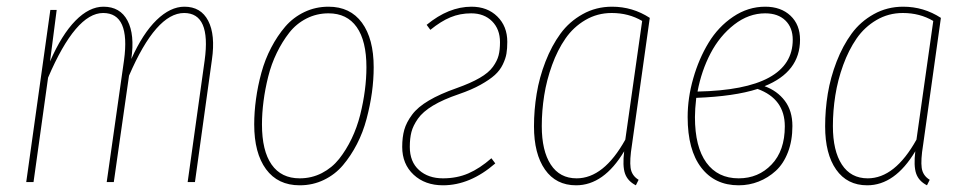

<svg xmlns="http://www.w3.org/2000/svg" viewBox="-20 -549 2918 579"><path d="M536.1 -528.8Q585.9 -528.8 607.9 -486.3Q629.9 -443.8 619.1 -369.1L567.9 0H545.9L597.2 -367.2Q616.7 -509.8 535.2 -509.8Q450.7 -509.8 369.1 -320.8L323.2 0H301.8L354 -367.2Q373.5 -509.8 291 -509.8Q208.5 -509.8 125 -314.9L81.1 0H59.1L131.8 -519H150.9L130.9 -363.8Q166 -444.3 207.5 -486.6Q249 -528.8 292 -528.8Q342.3 -528.8 364.5 -486.8Q386.7 -444.8 376 -371.1Q410.6 -448.2 452.1 -488.5Q493.7 -528.8 536.1 -528.8Z M883.8 9.8Q817.9 9.8 782.2 -38.8Q746.6 -87.4 746.6 -173.8Q746.6 -210.9 752 -250.2Q757.3 -289.6 768.3 -329.8Q779.3 -370.1 797.9 -405.5Q816.4 -440.9 840.3 -468.8Q864.3 -496.6 897.9 -512.7Q931.6 -528.8 970.7 -528.8Q1036.1 -528.8 1071.5 -480.5Q1106.9 -432.1 1106.9 -346.2Q1106.9 -309.1 1101.6 -270Q1096.2 -231 1085.4 -190.4Q1074.7 -149.9 1056.4 -114.5Q1038.1 -79.1 1014.4 -51Q990.7 -22.9 957 -6.6Q923.3 9.8 883.8 9.8ZM883.8 -11.2Q919.9 -11.2 950.7 -27.1Q981.4 -43 1002.7 -69.8Q1023.9 -96.7 1040.3 -130.6Q1056.6 -164.6 1066.2 -202.6Q1075.7 -240.7 1080.3 -276.6Q1085 -312.5 1085 -346.2Q1085 -425.8 1055.7 -467.3Q1026.4 -508.8 970.7 -508.8Q935.1 -508.8 904.3 -493.2Q873.5 -477.5 852.3 -450.4Q831.1 -423.3 814.7 -389.6Q798.3 -356 788.8 -317.9Q779.3 -279.8 774.7 -243.7Q770 -207.5 770 -173.8Q770 -94.2 799.1 -52.7Q828.1 -11.2 883.8 -11.2Z M1401.9 -528.8Q1449.7 -528.8 1479.7 -499.3Q1509.8 -469.7 1509.8 -422.9Q1509.8 -402.3 1507.3 -387.5Q1504.9 -372.6 1496.3 -354.7Q1487.8 -336.9 1472.2 -322.8Q1456.5 -308.6 1429.4 -293.5Q1402.3 -278.3 1363.8 -265.1Q1316.4 -249 1285.6 -230.5Q1254.9 -211.9 1240.2 -190.9Q1225.6 -169.9 1220.7 -150.9Q1215.8 -131.8 1215.8 -106Q1215.8 -61 1243.7 -36.1Q1271.5 -11.2 1315.9 -11.2Q1357.9 -11.2 1392.3 -26.1Q1426.8 -41 1461.9 -71.8L1473.6 -56.2Q1397.5 9.8 1315.9 9.8Q1261.7 9.8 1227.3 -22.2Q1192.9 -54.2 1192.9 -106Q1192.9 -135.3 1199.2 -157.7Q1205.6 -180.2 1222.7 -203.1Q1239.7 -226.1 1273.2 -245.8Q1306.6 -265.6 1356.9 -283.2Q1399.4 -298.3 1426.5 -314Q1453.6 -329.6 1466.6 -347.7Q1479.5 -365.7 1483.6 -382.1Q1487.8 -398.4 1487.8 -421.9Q1487.8 -460.9 1463.9 -484.9Q1439.9 -508.8 1400.9 -508.8Q1367.2 -508.8 1338.4 -496.8Q1309.6 -484.9 1277.8 -459L1266.6 -474.1Q1333 -528.8 1401.9 -528.8Z M1825.7 -528.8Q1887.7 -528.8 1939.5 -495.1L1885.7 -111.8Q1878.4 -66.4 1881.6 -43Q1884.8 -19.5 1905.8 -6.8L1897.5 9.8Q1872.6 -2.9 1864.7 -25.9Q1856.9 -48.8 1862.3 -92.8Q1800.8 9.8 1717.3 9.8Q1656.7 9.8 1623.5 -37.6Q1590.3 -85 1590.3 -168Q1590.3 -217.3 1598.4 -266.4Q1606.4 -315.4 1625 -363.3Q1643.6 -411.1 1670.2 -447.5Q1696.8 -483.9 1737.1 -506.3Q1777.3 -528.8 1825.7 -528.8ZM1824.7 -509.8Q1781.2 -509.8 1745.1 -488.5Q1709 -467.3 1685.1 -432.6Q1661.1 -397.9 1644.8 -352.8Q1628.4 -307.6 1621.1 -261.2Q1613.8 -214.8 1613.8 -168.9Q1613.8 -94.2 1640.9 -52.7Q1668 -11.2 1718.8 -11.2Q1800.8 -11.2 1865.7 -127.9L1916.5 -485.8Q1876 -509.8 1824.7 -509.8Z M2287.6 -528.8Q2335 -528.8 2363.8 -501.7Q2392.6 -474.6 2392.6 -429.2Q2392.6 -332 2285.6 -289.1Q2323.7 -275.4 2346.7 -245.1Q2369.6 -214.8 2369.6 -168.9Q2369.6 -125 2356.2 -90.1Q2342.8 -55.2 2319.6 -33.9Q2296.4 -12.7 2267.8 -1.5Q2239.3 9.8 2207.5 9.8Q2135.7 9.8 2094.7 -43.5Q2053.7 -96.7 2053.7 -195.8Q2053.7 -253.9 2070.6 -312.7Q2087.4 -371.6 2116.7 -419.9Q2146 -468.3 2190.9 -498.5Q2235.8 -528.8 2287.6 -528.8ZM2287.6 -508.8Q2237.8 -508.8 2194.1 -474.9Q2150.4 -440.9 2122.8 -388.2Q2095.2 -335.4 2083.5 -272.9Q2370.6 -278.8 2370.6 -429.2Q2370.6 -465.8 2348.4 -487.3Q2326.2 -508.8 2287.6 -508.8ZM2264.6 -280.8Q2194.8 -258.3 2079.6 -253.9Q2075.7 -219.7 2075.7 -195.8Q2075.7 -106 2110.1 -58.6Q2144.5 -11.2 2207.5 -11.2Q2267.1 -11.2 2306.9 -53Q2346.7 -94.7 2346.7 -168Q2346.7 -251 2264.6 -280.8Z M2703.6 -528.8Q2765.6 -528.8 2817.4 -495.1L2763.7 -111.8Q2756.3 -66.4 2759.5 -43Q2762.7 -19.5 2783.7 -6.8L2775.4 9.8Q2750.5 -2.9 2742.7 -25.9Q2734.9 -48.8 2740.2 -92.8Q2678.7 9.8 2595.2 9.8Q2534.7 9.8 2501.5 -37.6Q2468.3 -85 2468.3 -168Q2468.3 -217.3 2476.3 -266.4Q2484.4 -315.4 2502.9 -363.3Q2521.5 -411.1 2548.1 -447.5Q2574.7 -483.9 2615 -506.3Q2655.3 -528.8 2703.6 -528.8ZM2702.6 -509.8Q2659.2 -509.8 2623 -488.5Q2586.9 -467.3 2563 -432.6Q2539.1 -397.9 2522.7 -352.8Q2506.3 -307.6 2499 -261.2Q2491.7 -214.8 2491.7 -168.9Q2491.7 -94.2 2518.8 -52.7Q2545.9 -11.2 2596.7 -11.2Q2678.7 -11.2 2743.7 -127.9L2794.4 -485.8Q2753.9 -509.8 2702.6 -509.8Z"/></svg>

Font: Fira Sans Compressed Thin
Style: Italic
Weight: 100
Width: 3
Italic angle: -8°
Designer: Carrois Corporate & Edenspiekermann AG
Foundry: Carrois Corporate GbR & Edenspiekermann AG
Version: Version 4.203;PS 004.203;hotconv 1.0.88;makeotf.lib2.5.64775